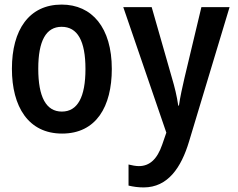

<svg xmlns="http://www.w3.org/2000/svg" viewBox="-20 -573 1040 838"><path d="M251 10C400 10 468 -108 468 -272C468 -452 382 -553 249 -553C107 -553 32 -443 32 -273C32 -107 104 10 251 10ZM607 245C713 245 771 158 805 45L982 -542H859L785 -232C777 -197 766 -149 761 -112H758C752 -154 742 -194 731 -231L642 -542H518L706 6L688 58C666 122 633 152 586 152C574 152 556 149 541 145V237C562 242 583 245 607 245ZM250 -86C181 -86 147 -150 147 -273C147 -395 181 -456 249 -456C318 -456 353 -395 353 -272C353 -150 319 -86 250 -86Z"/></svg>

Font: Noto Sans Mono ExtraCondensed SemiBold
Style: Regular
Weight: 600
Width: 2
Designer: Monotype Design Team
Foundry: Monotype Imaging Inc.
Version: Version 2.014